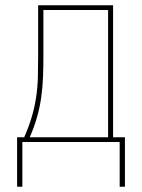

<svg xmlns="http://www.w3.org/2000/svg" viewBox="-20 -540 540 730"><path d="M45 170V-18H72Q88 -54 99.5 -91.5Q111 -129 117 -168Q123 -207 124 -246.5Q125 -286 125 -325V-520H410V-18H455V170H435V0H65V170ZM391 -18V-502H145V-325Q145 -286 143.5 -246.5Q142 -207 136.5 -168.5Q131 -130 120 -92Q109 -54 93 -18Z"/></svg>

Font: Iosevka Term Curly Thin
Style: Regular
Weight: 100
Designer: Belleve Invis
Foundry: Belleve Invis
Version: Version 32.3.0